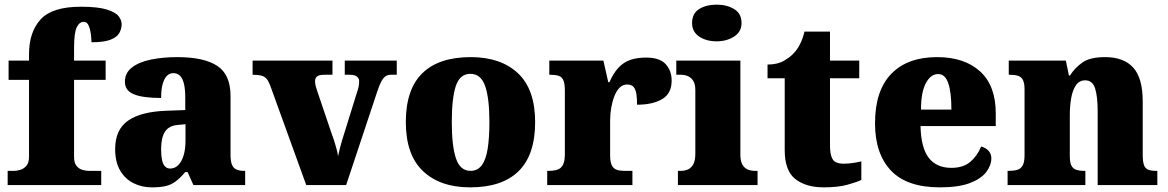

<svg xmlns="http://www.w3.org/2000/svg" viewBox="-20 -797 5029 827"><path d="M13 0V-61H42Q51 -61 66 -65Q81 -69 93 -82Q105 -95 105 -121V-453H17V-536H105V-563Q105 -659 155 -713.5Q205 -768 328 -768Q402 -768 440 -756Q478 -744 491 -727Q504 -710 504 -693Q504 -673 494 -655Q484 -637 456 -626Q428 -615 374 -615Q374 -629 371.5 -649.5Q369 -670 362 -686.5Q355 -703 341 -703Q322 -703 310.5 -679.5Q299 -656 299 -588V-536H435V-453H299V-121Q299 -95 310 -82Q321 -69 336 -65Q351 -61 362 -61H416V0Z M634 10Q591 10 555 -8Q519 -26 497.5 -62.5Q476 -99 476 -155Q476 -238 531 -277Q586 -316 697 -320L778 -323V-375Q778 -412 772.5 -435.5Q767 -459 755.5 -470.5Q744 -482 726 -482Q710 -482 698.5 -470Q687 -458 680.5 -434.5Q674 -411 674 -375Q595 -375 556.5 -391Q518 -407 518 -445Q518 -483 548.5 -506.5Q579 -530 630.5 -540.5Q682 -551 743 -551Q858 -551 915.5 -513.5Q973 -476 973 -383V-131Q973 -104 978.5 -89Q984 -74 997 -67.5Q1010 -61 1032 -61H1036V0H813L788 -56H778Q756 -30 736.5 -15.5Q717 -1 693.5 4.5Q670 10 634 10ZM713 -71Q733 -71 748 -86Q763 -101 771 -128Q779 -155 779 -191V-262L748 -259Q720 -257 704 -244.5Q688 -232 681 -209Q674 -186 674 -152Q674 -126 678 -107.5Q682 -89 691 -80Q700 -71 713 -71Z M1143 -431Q1136 -449 1127.5 -458.5Q1119 -468 1105 -471.5Q1091 -475 1068 -475V-536H1412V-475H1377Q1355 -475 1346 -468Q1337 -461 1337 -447Q1337 -436 1340 -425.5Q1343 -415 1346 -406L1410 -217Q1417 -199 1421.5 -183.5Q1426 -168 1430 -154Q1434 -140 1436 -124Q1440 -143 1444.5 -160.5Q1449 -178 1453 -191L1517 -397Q1522 -411 1524.5 -422.5Q1527 -434 1527 -448Q1527 -458 1518 -466.5Q1509 -475 1486 -475H1465V-536H1689V-475H1663Q1651 -475 1641.5 -469Q1632 -463 1623.5 -448Q1615 -433 1606 -406L1471 0H1299Z M2005 10Q1876 10 1802 -60Q1728 -130 1728 -271Q1728 -412 1799 -481.5Q1870 -551 2008 -551Q2137 -551 2211 -481.5Q2285 -412 2285 -271Q2285 -130 2214 -60Q2143 10 2005 10ZM2007 -61Q2037 -61 2055 -85Q2073 -109 2080.5 -156Q2088 -203 2088 -271Q2088 -375 2069.5 -427Q2051 -479 2006 -479Q1961 -479 1943.5 -427Q1926 -375 1926 -271Q1926 -168 1944 -114.5Q1962 -61 2007 -61Z M2337 0V-61H2342Q2365 -61 2380.5 -66Q2396 -71 2404.5 -86.5Q2413 -102 2413 -133V-407Q2413 -437 2406.5 -451.5Q2400 -466 2386 -470.5Q2372 -475 2350 -475H2346V-536H2579L2600 -443H2605Q2622 -482 2644 -505.5Q2666 -529 2695 -539Q2724 -549 2763 -549Q2822 -549 2847.5 -520.5Q2873 -492 2873 -450Q2873 -394 2832 -370Q2791 -346 2724 -346Q2724 -374 2721 -393Q2718 -412 2709 -422.5Q2700 -433 2681 -433Q2663 -433 2649.5 -420Q2636 -407 2627 -384.5Q2618 -362 2613 -334.5Q2608 -307 2608 -278V-128Q2608 -99 2615.5 -84.5Q2623 -70 2637 -65.5Q2651 -61 2669 -61H2704V0Z M2900 0V-61H2912Q2931 -61 2945 -68Q2959 -75 2967 -91Q2975 -107 2975 -135V-409Q2975 -434 2966.5 -448Q2958 -462 2944 -468.5Q2930 -475 2912 -475H2893V-536H3169V-131Q3169 -105 3177 -89.5Q3185 -74 3199.5 -67.5Q3214 -61 3232 -61H3243V0ZM3067 -619Q3022 -619 2991.5 -639.5Q2961 -660 2961 -698Q2961 -739 2991.5 -758Q3022 -777 3067 -777Q3110 -777 3142 -758Q3174 -739 3174 -698Q3174 -660 3142 -639.5Q3110 -619 3067 -619Z M3528 10Q3451 10 3405.5 -26Q3360 -62 3360 -150V-460H3286V-519Q3329 -519 3357 -535.5Q3385 -552 3399 -568Q3413 -582 3425.5 -606Q3438 -630 3445 -661H3555V-536H3681V-460H3555V-170Q3555 -130 3566.5 -111Q3578 -92 3614 -92Q3634 -92 3654 -95Q3674 -98 3690 -102V-22Q3672 -13 3631 -1.5Q3590 10 3528 10Z M4028 10Q3886 10 3817.5 -62.5Q3749 -135 3749 -266Q3749 -407 3819 -479Q3889 -551 4016 -551Q4134 -551 4201.5 -489.5Q4269 -428 4269 -309V-254H3945Q3947 -160 3980.5 -117Q4014 -74 4078 -74Q4129 -74 4159.5 -100Q4190 -126 4206 -166Q4225 -161 4237.5 -148Q4250 -135 4250 -115Q4250 -85 4228 -56Q4206 -27 4157.5 -8.5Q4109 10 4028 10ZM4078 -325Q4078 -399 4064.5 -438.5Q4051 -478 4021 -478Q3989 -478 3968 -439Q3947 -400 3947 -325Z M4320 0V-61H4324Q4347 -61 4362 -65.5Q4377 -70 4385 -84.5Q4393 -99 4393 -128V-412Q4393 -439 4386 -452.5Q4379 -466 4365 -470.5Q4351 -475 4329 -475H4325V-536H4571L4584 -472H4589Q4608 -503 4641 -527Q4674 -551 4740 -551Q4820 -551 4861 -506Q4902 -461 4902 -360V-131Q4902 -101 4907.5 -86Q4913 -71 4926 -66Q4939 -61 4961 -61H4965V0H4708V-317Q4708 -381 4697 -416Q4686 -451 4654 -451Q4629 -451 4614.5 -430Q4600 -409 4594 -375Q4588 -341 4588 -301V-125Q4588 -98 4594.5 -84.5Q4601 -71 4615 -66Q4629 -61 4651 -61H4655V0Z"/></svg>

Font: Noto Serif Khmer Black
Style: Regular
Weight: 900
Version: Version 2.003